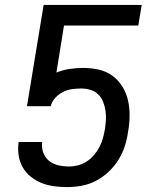

<svg xmlns="http://www.w3.org/2000/svg" viewBox="-20 -755 640 783"><path d="M254 8Q227 8 200.5 4.5Q174 1 150 -8.5Q126 -18 105.5 -34.5Q85 -51 72.5 -73Q60 -95 56 -121.5Q52 -148 56 -176H152Q149 -153 156.5 -132.5Q164 -112 180 -99Q196 -86 217.5 -81Q239 -76 261 -76Q280 -76 299 -81Q318 -86 334.5 -97Q351 -108 364 -123.5Q377 -139 386 -156.5Q395 -174 400 -192.5Q405 -211 408 -229Q411 -249 412 -268Q413 -287 410 -305.5Q407 -324 400 -341Q393 -358 380 -370.5Q367 -383 349 -388.5Q331 -394 312 -394Q293 -394 274 -391.5Q255 -389 237 -380Q219 -371 205 -355.5Q191 -340 187 -322H90L158 -735H558L544 -651H241L210 -459Q237 -470 264.5 -474Q292 -478 319 -478Q352 -478 383 -471Q414 -464 438.5 -446Q463 -428 479 -402Q495 -376 502 -345.5Q509 -315 508.5 -282Q508 -249 502 -216Q498 -187 488.5 -158Q479 -129 462.5 -102.5Q446 -76 422.5 -54Q399 -32 371 -17.5Q343 -3 313 2.5Q283 8 254 8Z"/></svg>

Font: Iosevka Aile Medium
Style: Italic
Weight: 500
Italic angle: -9°
Designer: Belleve Invis
Foundry: Belleve Invis
Version: Version 31.1.0; ttfautohint (v1.8.4)